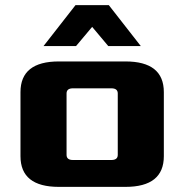

<svg xmlns="http://www.w3.org/2000/svg" viewBox="-20 -730 720 750"><path d="M60 -120V-370Q60 -490 210 -490H470Q620 -490 620 -370V-120Q620 0 470 0H210Q60 0 60 -120ZM240 -125Q240 -105 265 -105H415Q440 -105 440 -125V-365Q440 -385 415 -385H265Q240 -385 240 -365ZM150 -550 275 -710H405L530 -550H403L340 -625L277 -550Z"/></svg>

Font: Xolonium
Style: Bold
Weight: 700
Designer: Severin Meyer
Version: Version 4.2